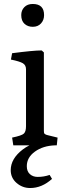

<svg xmlns="http://www.w3.org/2000/svg" viewBox="-20 -732 350 967"><path d="M47 0 41 -39Q90 -49 100.5 -59.5Q111 -70 111 -96V-383Q111 -404 95 -413.5Q79 -423 35 -432L41 -464Q148 -478 190 -478L201 -468V-72Q201 -65 202 -62Q203 -59 207.5 -56Q212 -53 221 -51L270 -39L266 0ZM145 -597Q120 -597 103.5 -612Q87 -627 87 -656Q87 -680 102.5 -696Q118 -712 145 -712Q202 -712 202 -656Q202 -631 186.5 -614Q171 -597 145 -597ZM242 169Q191 215 132 215Q93 215 63.5 189.5Q34 164 34 125Q34 67 95 20.5Q156 -26 257 -26V0Q197 2 156 31.5Q115 61 115 105Q115 131 130.5 145Q146 159 170 159Q201 159 230 149Z"/></svg>

Font: Poly
Style: Regular
Weight: 400
Designer: Jos Nicols Silva Schwarzenberg
Foundry: Jose Nicolas Silva Schwarzenberg
Version: Version 1.001